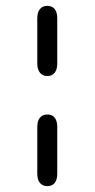

<svg xmlns="http://www.w3.org/2000/svg" viewBox="-20 -625 323 654"><path d="M107 -193V-33Q107 -13 116 -2Q125 9 141 9Q158 9 166.5 -2Q175 -13 175 -33V-193Q175 -213 166.5 -224Q158 -235 141 -235Q125 -235 116 -224Q107 -213 107 -193ZM107 -563V-408Q107 -389 116 -377.5Q125 -366 141 -366Q158 -366 166.5 -377.5Q175 -389 175 -408V-563Q175 -583 166.5 -594Q158 -605 141 -605Q125 -605 116 -594Q107 -583 107 -563Z"/></svg>

Font: Beiruti
Style: Regular
Weight: 400
Designer: Arlette Boutros
Foundry: Boutros
Version: Version 1.41